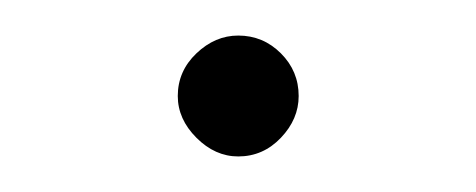

<svg xmlns="http://www.w3.org/2000/svg" viewBox="-20 -76 268 108"><path d="M80 -22Q80 -36 90.5 -46Q101 -56 114 -56Q128 -56 138 -46Q148 -36 148 -22Q148 -9 138 1.5Q128 12 114 12Q101 12 90.5 1.5Q80 -9 80 -22Z"/></svg>

Font: Arima Madurai Thin
Style: Regular
Weight: 250
Designer: Joana Correia and Natanael Gama
Foundry: NDISCOVER
Version: Version 1.019; ttfautohint (v1.5) -l 7 -r 28 -G 50 -x 13 -D 